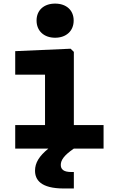

<svg xmlns="http://www.w3.org/2000/svg" viewBox="-20 -825 660 1066"><path d="M390 0H555V-130.5H390V-537L372 -554.5L64.5 -541V-410.5H230V-130.5H64.5V0H248.5C197.5 41.5 174.5 79 174.5 122.5C174.5 172.5 205 221.5 335 221.5H390V130H375.5C331 130 317.5 113.5 317.5 90.5C317.5 64.5 335 37.5 390 0ZM286 -615.5C347.5 -615.5 389 -653 389 -711C389 -769 347.5 -805 286 -805C224.5 -805 183 -769 183 -711C183 -653 224.5 -615.5 286 -615.5Z"/></svg>

Font: Monaspace Neon ExtraBold
Style: Regular
Weight: 800
Designer: Riley Cran & the Lettermatic Team
Foundry: Lettermatic
Version: Version 1.200 (Monaspace Neon)